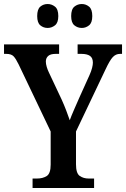

<svg xmlns="http://www.w3.org/2000/svg" viewBox="-21 -935 627 955"><path d="M141 0V-47H163Q192 -47 211.5 -59.5Q231 -72 231 -116V-281L72 -614Q58 -643 46.5 -655Q35 -667 10 -667H-1V-714H273V-667H256Q230 -667 218.5 -656.5Q207 -646 207 -629Q207 -617 211.5 -602Q216 -587 222 -575L286 -439Q299 -410 308.5 -385Q318 -360 326 -337Q334 -359 346.5 -387.5Q359 -416 373 -448L424 -561Q433 -581 437 -597Q441 -613 441 -623Q441 -647 426.5 -657Q412 -667 384 -667H365V-714H586V-667H576Q555 -667 540 -651Q525 -635 504 -590L357 -281V-118Q357 -73 375.5 -60Q394 -47 420 -47H447V0ZM386 -796Q365 -796 349 -809Q333 -822 333 -855Q333 -889 349 -902Q365 -915 386 -915Q406 -915 422 -902Q438 -889 438 -855Q438 -822 422 -809Q406 -796 386 -796ZM216 -796Q195 -796 179.5 -809Q164 -822 164 -855Q164 -889 179.5 -902Q195 -915 216 -915Q236 -915 252.5 -902Q269 -889 269 -855Q269 -822 252.5 -809Q236 -796 216 -796Z"/></svg>

Font: Noto Serif Lao Condensed SemiBold
Style: Regular
Weight: 600
Width: 3
Designer: Monotype Design Team
Foundry: Monotype Imaging Inc.
Version: Version 2.003; ttfautohint (v1.8.4.7-5d5b)